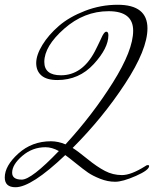

<svg xmlns="http://www.w3.org/2000/svg" viewBox="-58 -756 646 806"><path d="M436 -736Q561 -736 561 -637Q561 -548 467 -404.5Q373 -261 247 -135Q268 -122 308.5 -89Q349 -56 382.5 -38.5Q416 -21 454 -21Q492 -21 551 -58Q557 -63 562.5 -63Q568 -63 568 -59Q568 -42 512.5 -17.5Q457 7 425.5 7Q394 7 362.5 -5.5Q331 -18 311.5 -31.5Q292 -45 260.5 -70.5Q229 -96 216 -105Q74 30 7 30Q-38 30 -38 -11Q-38 -60 19 -111.5Q76 -163 156 -163Q186 -163 217 -150Q330 -273 415.5 -409Q501 -545 501 -627Q501 -709 398 -709Q295 -709 211.5 -635.5Q128 -562 128 -496Q128 -440 198 -440Q287 -440 340 -540Q346 -551 352.5 -565Q359 -579 363.5 -588Q368 -597 372 -606Q381 -623 388 -623Q397 -623 397 -608Q397 -554 335.5 -487Q274 -420 183 -420Q138 -420 116 -439Q94 -458 94 -491.5Q94 -525 120 -567.5Q146 -610 189.5 -647.5Q233 -685 299 -710.5Q365 -736 436 -736ZM-7 -31Q-7 -2 33.5 -2Q74 -2 189 -122Q160 -138 133 -138Q78 -138 35.5 -101.5Q-7 -65 -7 -31Z"/></svg>

Font: Mrs Saint Delafield
Style: Regular
Weight: 400
Designer: Alejandro Paul
Foundry: Alejandro Paul
Version: Version 1.000